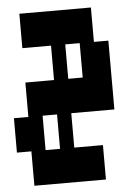

<svg xmlns="http://www.w3.org/2000/svg" viewBox="-53 -772 607 834"><g transform="rotate(-5 250.0 -355.0)"><path d="M63 20V-130H0V-280H63V-430H188V-580H63V-730H375V-580H438V-280H250V-130H375V20ZM250 -430H313V-580H250ZM125 -130H188V-280H125Z"/></g></svg>

Font: 2P VHS
Style: Regular
Weight: 400
Designer: CodeMan38
Foundry: CodeMan38
Version: Version 3.000